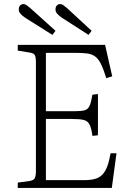

<svg xmlns="http://www.w3.org/2000/svg" viewBox="-20 -921 646 941"><path d="M67 0V-26L125 -34Q144 -37 150 -47Q156 -57 156 -85V-616Q156 -641 150.5 -651Q145 -661 122 -664L67 -673V-701H495L530 -547L501 -538Q487 -583 474.5 -608Q462 -633 446 -644.5Q430 -656 406.5 -659Q383 -662 347 -662H205V-376H347Q379 -376 395 -380.5Q411 -385 419 -402.5Q427 -420 433 -457L460 -460V-258L433 -255Q428 -293 419 -310.5Q410 -328 390.5 -333Q371 -338 332 -338H205V-38H388Q423 -38 445 -44Q467 -50 481.5 -65Q496 -80 505.5 -105Q515 -130 522 -170H551L528 0ZM414 -750 285 -833Q269 -844 260.5 -853.5Q252 -863 252 -875Q252 -887 258.5 -894Q265 -901 274 -901Q283 -901 290 -896Q297 -891 310 -880L429 -770ZM237 -750 105 -833Q89 -844 80.5 -853.5Q72 -863 72 -875Q72 -887 78.5 -894Q85 -901 94 -901Q103 -901 110 -896Q117 -891 130 -880L252 -770Z"/></svg>

Font: Literata ExtraLight
Style: Regular
Weight: 250
Designer: Latin by Veronika Burian and Jose Scaglione. Greek by Irene Vlachou. Cyrillic by Vera Evstafieva.
Foundry: TypeTogether
Version: Version 3.103;gftools[0.9.29]